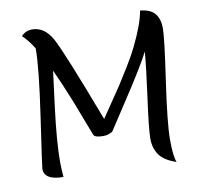

<svg xmlns="http://www.w3.org/2000/svg" viewBox="-89 -900 1104 1029"><g transform="rotate(-10 463.5 -386.0)"><path d="M790 31Q724 9 698.5 -28Q673 -65 673 -116Q673 -167 695.5 -331Q718 -495 725 -581Q684 -502 588.5 -357Q493 -212 478 -188Q454 -174 428 -174Q381 -174 375 -191Q364 -219 340.5 -280.5Q317 -342 302 -381Q258 -491 223 -566Q222 -559 198.5 -373.5Q175 -188 175 -78Q175 -47 179 5Q75 5 75 -58Q75 -67 113.5 -329.5Q152 -592 152 -695V-700Q123 -747 91 -777Q115 -803 150 -803Q218 -803 259.5 -726.5Q301 -650 444 -273Q447 -267 448 -264Q457 -278 497 -336Q537 -394 557.5 -425.5Q578 -457 614 -515.5Q650 -574 670 -616Q726 -730 738 -802Q794 -797 818 -767.5Q842 -738 842 -686.5Q842 -635 809 -409Q776 -183 776 -92.5Q776 -2 790 31Z"/></g></svg>

Font: Merienda
Style: Regular
Weight: 400
Designer: Eduardo Rodriguez Tunni
Foundry: Eduardo Rodriguez Tunni
Version: Version 1.001